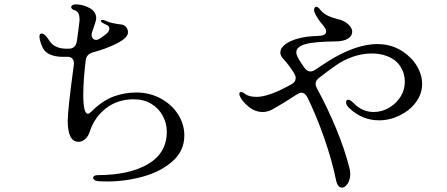

<svg xmlns="http://www.w3.org/2000/svg" viewBox="-20 -798 2040 876"><path d="M204 -614Q229 -572 296 -576Q326 -577 331 -612Q343 -699 343 -705Q343 -729 337 -738.5Q331 -748 319 -752Q305 -756 305 -766Q305 -771 310.5 -774.5Q316 -778 326 -778Q358 -778 388.5 -761.5Q419 -745 419 -714Q419 -704 401 -654Q398 -647 398 -639Q398 -629 403.5 -622.5Q409 -616 418 -616Q427 -616 437 -623Q455 -635 462 -641Q479 -654 479 -668Q479 -677 471 -682L449 -693Q440 -698 440 -703Q440 -707 448 -707Q453 -707 460 -704Q479 -696 489.5 -693.5Q500 -691 512.5 -689Q525 -687 535 -686Q548 -684 556 -673.5Q564 -663 564 -651Q564 -626 515.5 -601Q467 -576 404 -559Q374 -551 371 -522Q360 -432 360 -366Q360 -279 381 -279Q387 -279 395 -287Q446 -338 496.5 -357Q547 -376 602 -376Q662 -376 712.5 -349Q763 -322 792 -277Q821 -232 821 -180Q821 -110 767.5 -62.5Q714 -15 633 7.5Q552 30 469 30Q443 30 431 29Q418 28 411.5 23.5Q405 19 405 14Q405 8 410.5 4.5Q416 1 425 1Q570 1 655.5 -49.5Q741 -100 741 -197Q741 -236 722.5 -270Q704 -304 670 -324.5Q636 -345 590 -345Q516 -345 463 -303.5Q410 -262 389 -196Q382 -175 368 -163Q354 -151 338 -151Q289 -151 289 -248Q289 -297 317 -503Q319 -521 310 -530.5Q301 -540 283 -539Q202 -535 177 -576Q172 -585 166 -602Q160 -619 160 -631Q160 -645 170 -645Q185 -645 204 -614Z M1072 -370Q1072 -378 1080 -378Q1088 -378 1096 -371Q1114 -356 1151 -356Q1207 -356 1309 -413Q1329 -423 1329 -442Q1329 -452 1323 -462Q1299 -501 1272 -530Q1259 -543 1259 -559Q1259 -578 1280.5 -595Q1302 -612 1341 -622.5Q1380 -633 1431 -634Q1468 -635 1468 -654Q1468 -667 1452 -685Q1427 -714 1415 -742Q1413 -746 1413 -753Q1413 -759 1416 -763Q1419 -767 1423 -767Q1431 -767 1440 -755Q1452 -739 1470.5 -729Q1489 -719 1524 -710Q1552 -703 1569.5 -686.5Q1587 -670 1587 -653Q1587 -634 1567 -621.5Q1547 -609 1509 -609Q1411 -608 1371.5 -596Q1332 -584 1332 -560Q1332 -549 1339.5 -535Q1347 -521 1356.5 -507Q1366 -493 1369 -489Q1381 -472 1396 -472Q1406 -472 1417 -479Q1494 -530 1501 -533Q1613 -597 1702 -597Q1791 -597 1854 -533Q1878 -509 1892 -478Q1906 -447 1906 -415Q1906 -368 1875 -328Q1848 -293 1803 -271Q1758 -249 1709 -249Q1632 -249 1572 -306Q1559 -319 1559 -331Q1559 -343 1569 -343Q1578 -343 1594 -327Q1633 -287 1685 -287Q1723 -287 1757 -307.5Q1791 -328 1810 -361Q1827 -390 1827 -426Q1827 -464 1806 -496Q1785 -528 1743 -543Q1714 -554 1676 -554Q1634 -554 1591 -539.5Q1548 -525 1510 -498Q1473 -472 1436 -443Q1420 -431 1420 -416Q1420 -406 1426 -395Q1474 -307 1513 -213Q1552 -119 1574 -33Q1578 -20 1578 -5Q1578 22 1566 40Q1554 58 1540 58Q1520 58 1513 23Q1495 -65 1460 -166Q1425 -267 1382 -355Q1371 -375 1356 -375Q1347 -375 1334 -367Q1285 -334 1225 -300Q1202 -287 1179 -287Q1144 -287 1114.5 -311Q1085 -335 1074 -360Q1072 -364 1072 -370Z"/></svg>

Font: Hina Mincho
Style: Regular
Weight: 400
Designer: satsuyako
Foundry: satsuyako
Version: Version 1.100